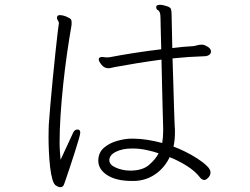

<svg xmlns="http://www.w3.org/2000/svg" viewBox="-20 -766 1040 799"><path d="M528 -13Q464 -13 426.5 -37Q389 -61 389 -98V-99Q390 -132 413 -151.5Q436 -171 468.5 -180Q501 -189 527 -189H534Q563 -189 594 -184Q625 -179 655 -171Q657 -183 658 -195.5Q659 -208 659 -220V-235Q658 -259 657 -305Q656 -351 654.5 -407.5Q653 -464 652 -518Q600 -511 550.5 -503Q501 -495 458 -487Q451 -486 444.5 -484Q438 -482 431 -482Q414 -482 402.5 -496.5Q391 -511 391 -518Q391 -525 396 -527Q398 -528 400 -528.5Q402 -529 404 -529Q409 -529 413.5 -528Q418 -527 425 -527Q432 -527 437 -528Q478 -536 535 -545Q592 -554 651 -561Q649 -620 648.5 -661Q648 -702 647 -706Q644 -721 637 -724Q630 -727 630 -737Q630 -746 646 -746Q653 -746 661 -744Q669 -742 675 -740Q688 -736 691 -729Q694 -722 694 -707Q694 -700 695 -661Q696 -622 697 -566Q720 -569 742 -571Q764 -573 784 -574Q792 -575 800.5 -577.5Q809 -580 818 -580H823Q832 -579 843.5 -572Q855 -565 857 -557Q858 -555 858 -551Q858 -543 850 -537.5Q842 -532 831 -532Q765 -530 698 -523Q700 -468 701.5 -411Q703 -354 704.5 -308.5Q706 -263 707 -240Q708 -234 708 -227.5Q708 -221 708 -214Q708 -183 702 -156Q724 -148 750.5 -135Q777 -122 801 -106.5Q825 -91 840.5 -76Q856 -61 856 -49Q856 -36 846.5 -26.5Q837 -17 831 -17Q820 -17 811 -29Q792 -54 757 -76Q722 -98 686 -112Q665 -68 627 -41.5Q589 -15 541 -13ZM225 -670Q225 -675 221 -680.5Q217 -686 217 -693Q217 -694 217.5 -695Q218 -696 218 -697Q220 -703 229 -703Q242 -703 258 -696Q274 -689 276 -684Q278 -681 278 -672Q278 -669 278 -665.5Q278 -662 277 -657Q268 -606 259 -543.5Q250 -481 243 -414.5Q236 -348 232 -286Q228 -224 228 -174Q228 -152 229.5 -133.5Q231 -115 232 -101Q244 -127 259 -159Q274 -191 284 -213Q290 -227 303 -227Q314 -227 314 -214Q314 -208 307.5 -185.5Q301 -163 291.5 -133.5Q282 -104 272.5 -75Q263 -46 256 -26Q249 -6 248 -3Q244 13 231 13Q224 13 216 8Q205 4 198.5 -18Q192 -40 188.5 -71Q185 -102 183.5 -135Q182 -168 182 -195Q182 -216 182.5 -230.5Q183 -245 183 -246Q185 -278 189.5 -329Q194 -380 199.5 -437Q205 -494 210.5 -545.5Q216 -597 220 -631Q224 -665 225 -669ZM529 -148Q490 -148 462.5 -134.5Q435 -121 435 -99Q435 -80 463 -68Q491 -56 522 -56Q573 -56 600.5 -80Q628 -104 640 -128Q621 -135 591 -141.5Q561 -148 533 -148Z"/></svg>

Font: Moon Stars Kai HW Light
Style: Regular
Weight: 300
Designer: GuiWonder
Version: Version 1.101